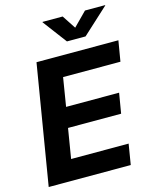

<svg xmlns="http://www.w3.org/2000/svg" viewBox="-136 -1038 909 1129"><g transform="rotate(-15 318.5 -473.5)"><path d="M17.6 0 138.2 -727.5H636.7L615.7 -602.5H266.6L238.3 -428.7H561L540.5 -306.2H217.3L187.5 -125H537.6L517.1 0ZM356.4 -947.3 410.6 -864.7 492.2 -947.3H615.2L614.7 -944.8L456.1 -799.3H342.8L233.4 -944.8L233.9 -947.3Z"/></g></svg>

Font: Inter 20pt
Style: Bold Italic
Weight: 700
Italic angle: -9.3988°
Version: Version 4.001;git-66647c0bb